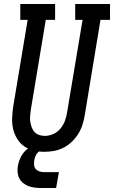

<svg xmlns="http://www.w3.org/2000/svg" viewBox="-20 -755 573 965"><path d="M203 8Q176 8 149 1.5Q122 -5 101 -20Q80 -35 66 -58Q52 -81 46 -107Q40 -133 41 -161Q42 -189 46 -217L119 -655H82V-735H257V-655H210L135 -204Q133 -189 131.5 -174Q130 -159 132 -144.5Q134 -130 139 -116Q144 -102 153 -92Q162 -82 176 -77Q190 -72 205 -72Q227 -72 248 -81.5Q269 -91 283.5 -108.5Q298 -126 306 -147Q314 -168 317 -189L395 -655H358V-735H533V-655H485L406 -176Q402 -152 394.5 -128Q387 -104 373.5 -82.5Q360 -61 341 -42.5Q322 -24 299 -12.5Q276 -1 251.5 3.5Q227 8 203 8ZM187 190Q171 190 154.5 188Q138 186 123.5 180.5Q109 175 96.5 165Q84 155 77 141.5Q70 128 68.5 111.5Q67 95 70 78Q74 56 84.5 34.5Q95 13 113 -2.5Q131 -18 154 -24.5Q177 -31 199 -31L194 0Q185 0 177 5.5Q169 11 164 19Q159 27 156 35.5Q153 44 152 53Q150 65 151.5 76Q153 87 160 95Q167 103 178 106.5Q189 110 201 110H276L262 190Z"/></svg>

Font: Iosevka Curly Slab MdObl
Style: Regular
Weight: 500
Italic angle: -9°
Monospace: yes
Designer: Belleve Invis
Foundry: Belleve Invis
Version: Version 11.0.0; ttfautohint (v1.8.3)